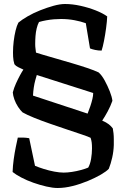

<svg xmlns="http://www.w3.org/2000/svg" viewBox="-20 -740 631 960"><path d="M268 200Q244 200 211.5 192.5Q179 185 146.5 173.5Q114 162 86.5 147.5Q59 133 43 120Q44 90 48.5 57Q53 24 59 -5Q65 -34 69 -52Q85 -52 96.5 -52Q108 -52 126 -49L155 89Q174 97 199.5 105Q225 113 251.5 118Q278 123 298 123Q317 123 340 119.5Q363 116 385 110Q407 104 421 98Q431 81 435.5 54Q440 27 440 2Q440 -16 438.5 -27.5Q437 -39 433 -51Q421 -57 389.5 -67.5Q358 -78 316.5 -92Q275 -106 231.5 -121Q188 -136 151 -151Q114 -166 93 -178Q82 -188 70.5 -205.5Q59 -223 52 -242.5Q45 -262 44 -278Q50 -301 60 -323Q70 -345 80 -363.5Q90 -382 97 -392Q82 -399 70.5 -404.5Q59 -410 52 -419Q49 -429 47.5 -438Q46 -447 45.5 -457Q45 -467 45 -478Q45 -505 48.5 -534Q52 -563 58 -587.5Q64 -612 72 -627Q90 -642 118.5 -658.5Q147 -675 181 -688.5Q215 -702 247.5 -711Q280 -720 305 -720Q342 -720 382.5 -711Q423 -702 458.5 -688Q494 -674 516 -658Q515 -633 510.5 -599.5Q506 -566 500 -535.5Q494 -505 488 -487Q471 -487 455 -490.5Q439 -494 430 -498L409 -624Q384 -633 352 -639Q320 -645 285 -645Q268 -645 249.5 -643.5Q231 -642 211.5 -638.5Q192 -635 175 -630Q168 -617 163.5 -598.5Q159 -580 157.5 -560Q156 -540 156 -520Q156 -506 157.5 -497Q159 -488 160 -477Q168 -474 195.5 -466Q223 -458 261 -447Q299 -436 340 -424Q381 -412 416.5 -400Q452 -388 473 -378Q489 -364 503.5 -337.5Q518 -311 529 -283Q540 -255 542 -236Q533 -210 518.5 -183Q504 -156 491 -137Q512 -128 524 -118.5Q536 -109 544 -98Q546 -88 547.5 -74Q549 -60 549 -44.5Q549 -29 549 -15Q548 17 541 48Q534 79 524 104Q512 117 484.5 133Q457 149 420 164.5Q383 180 343.5 190Q304 200 268 200ZM418 -172Q426 -192 432 -210Q438 -228 442 -245Q446 -262 446 -275L164 -365Q161 -355 156.5 -339Q152 -323 149 -303Q146 -283 145 -262Z"/></svg>

Font: Texturina 12pt SemiBold
Style: Regular
Weight: 600
Designer: Guillermo Torres Carreño
Foundry: Omnibus-Type
Version: Version 1.002